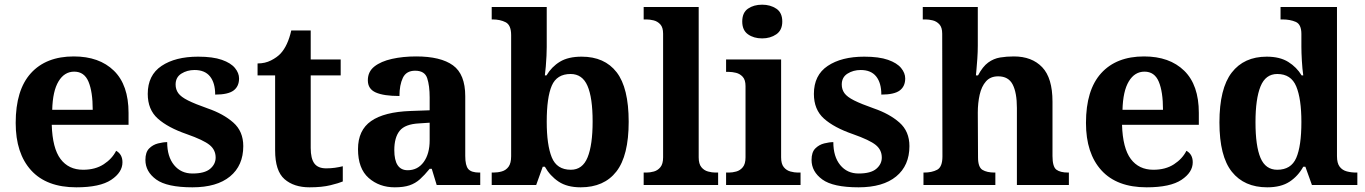

<svg xmlns="http://www.w3.org/2000/svg" viewBox="-20 -790 5831 820"><path d="M306 10Q179 10 113 -62.5Q47 -135 47 -265Q47 -406 112 -477.5Q177 -549 295 -549Q404 -549 466.5 -488Q529 -427 529 -308V-257H201Q204 -157 238.5 -111Q273 -65 335 -65Q387 -65 423 -88.5Q459 -112 476 -146Q503 -131 503 -97Q503 -54 455 -22Q407 10 306 10ZM376 -321Q376 -398 358 -441Q340 -484 297 -484Q255 -484 230 -442.5Q205 -401 203 -321Z M802 10Q693 10 647 -23.5Q601 -57 601 -107Q601 -140 617 -156Q633 -172 655 -177.5Q677 -183 694 -183Q694 -121 723.5 -85Q753 -49 802 -49Q854 -49 877.5 -69Q901 -89 901 -117Q901 -150 875 -171Q849 -192 778 -217Q697 -245 654 -283.5Q611 -322 611 -389Q611 -469 670 -508.5Q729 -548 826 -548Q889 -548 927.5 -534.5Q966 -521 983.5 -499.5Q1001 -478 1001 -455Q1001 -421 977.5 -403.5Q954 -386 899 -386Q899 -436 877 -463.5Q855 -491 811 -491Q779 -491 754.5 -475.5Q730 -460 730 -429Q730 -408 741.5 -392Q753 -376 783 -361Q813 -346 867 -327Q934 -304 976.5 -266.5Q1019 -229 1019 -166Q1019 -83 962.5 -36.5Q906 10 802 10Z M1302 10Q1235 10 1195 -25Q1155 -60 1155 -148V-468H1080V-519Q1112 -519 1137.5 -532Q1163 -545 1178 -561Q1209 -594 1224 -660H1307V-536H1435V-468H1307V-158Q1307 -113 1322.5 -92Q1338 -71 1373 -71Q1393 -71 1410.5 -73.5Q1428 -76 1444 -80V-15Q1428 -8 1391.5 1Q1355 10 1302 10Z M1666 10Q1600 10 1554.5 -30Q1509 -70 1509 -153Q1509 -234 1565 -273Q1621 -312 1733 -316L1815 -319V-374Q1815 -424 1804.5 -456Q1794 -488 1753 -488Q1715 -488 1700.5 -457.5Q1686 -427 1686 -380Q1619 -380 1585 -395Q1551 -410 1551 -447Q1551 -484 1579 -506Q1607 -528 1654 -538.5Q1701 -549 1757 -549Q1862 -549 1914.5 -511Q1967 -473 1967 -379V-124Q1967 -83 1980 -68Q1993 -53 2027 -53H2031V0H1845L1824 -69H1815Q1793 -42 1773.5 -24.5Q1754 -7 1729 1.5Q1704 10 1666 10ZM1721 -63Q1764 -63 1789.5 -98Q1815 -133 1815 -191V-266L1770 -263Q1710 -260 1687 -231.5Q1664 -203 1664 -149Q1664 -63 1721 -63Z M2460 10Q2402 10 2365.5 -14.5Q2329 -39 2307 -78H2298L2270 0H2080V-53H2087Q2106 -53 2123.5 -58Q2141 -63 2152 -78Q2163 -93 2163 -123V-640Q2163 -683 2139.5 -695Q2116 -707 2084 -707H2080V-760H2315V-589Q2315 -574 2314 -551.5Q2313 -529 2311 -506Q2309 -483 2307 -468H2314Q2336 -505 2371.5 -526.5Q2407 -548 2464 -548Q2562 -548 2613.5 -481.5Q2665 -415 2665 -270Q2665 -125 2612.5 -57.5Q2560 10 2460 10ZM2418 -65Q2468 -65 2489.5 -118Q2511 -171 2511 -271Q2511 -373 2489 -423.5Q2467 -474 2417 -474Q2358 -474 2336.5 -424Q2315 -374 2315 -270Q2315 -171 2336.5 -118Q2358 -65 2418 -65Z M2729 0V-53H2741Q2756 -53 2772.5 -57.5Q2789 -62 2800.5 -76Q2812 -90 2812 -118V-646Q2812 -673 2800 -686Q2788 -699 2771.5 -703Q2755 -707 2741 -707H2729V-760H2964V-118Q2964 -90 2975.5 -76Q2987 -62 3004 -57.5Q3021 -53 3035 -53H3047V0Z M3235 -626Q3199 -626 3174.5 -643.5Q3150 -661 3150 -698Q3150 -736 3174.5 -753Q3199 -770 3235 -770Q3270 -770 3295.5 -753Q3321 -736 3321 -698Q3321 -661 3295.5 -643.5Q3270 -626 3235 -626ZM3081 0V-53H3093Q3108 -53 3124.5 -57.5Q3141 -62 3152.5 -76Q3164 -90 3164 -118V-422Q3164 -449 3152 -462Q3140 -475 3123.5 -479Q3107 -483 3093 -483H3081V-536H3316V-118Q3316 -90 3327.5 -76Q3339 -62 3356 -57.5Q3373 -53 3387 -53H3399V0Z M3647 10Q3538 10 3492 -23.5Q3446 -57 3446 -107Q3446 -140 3462 -156Q3478 -172 3500 -177.5Q3522 -183 3539 -183Q3539 -121 3568.5 -85Q3598 -49 3647 -49Q3699 -49 3722.5 -69Q3746 -89 3746 -117Q3746 -150 3720 -171Q3694 -192 3623 -217Q3542 -245 3499 -283.5Q3456 -322 3456 -389Q3456 -469 3515 -508.5Q3574 -548 3671 -548Q3734 -548 3772.5 -534.5Q3811 -521 3828.5 -499.5Q3846 -478 3846 -455Q3846 -421 3822.5 -403.5Q3799 -386 3744 -386Q3744 -436 3722 -463.5Q3700 -491 3656 -491Q3624 -491 3599.5 -475.5Q3575 -460 3575 -429Q3575 -408 3586.5 -392Q3598 -376 3628 -361Q3658 -346 3712 -327Q3779 -304 3821.5 -266.5Q3864 -229 3864 -166Q3864 -83 3807.5 -36.5Q3751 10 3647 10Z M3924 0V-53H3926Q3960 -53 3982.5 -65Q4005 -77 4005 -122L4004 -646Q4004 -673 3992 -686Q3980 -699 3963.5 -703Q3947 -707 3933 -707H3921V-760H4156V-595Q4156 -569 4154 -539.5Q4152 -510 4150 -489Q4148 -468 4148 -468H4157Q4177 -506 4200.5 -523Q4224 -540 4251.5 -544.5Q4279 -549 4310 -549Q4387 -549 4431 -503Q4475 -457 4475 -356V-124Q4475 -78 4491.5 -65.5Q4508 -53 4542 -53H4545V0H4323V-329Q4323 -394 4305 -429Q4287 -464 4243 -464Q4210 -464 4191 -442.5Q4172 -421 4164 -385.5Q4156 -350 4156 -309L4157 -118Q4157 -76 4176 -64.5Q4195 -53 4228 -53H4231V0Z M4877 10Q4750 10 4684 -62.5Q4618 -135 4618 -265Q4618 -406 4683 -477.5Q4748 -549 4866 -549Q4975 -549 5037.5 -488Q5100 -427 5100 -308V-257H4772Q4775 -157 4809.5 -111Q4844 -65 4906 -65Q4958 -65 4994 -88.5Q5030 -112 5047 -146Q5074 -131 5074 -97Q5074 -54 5026 -22Q4978 10 4877 10ZM4947 -321Q4947 -398 4929 -441Q4911 -484 4868 -484Q4826 -484 4801 -442.5Q4776 -401 4774 -321Z M5392 10Q5294 10 5241 -56.5Q5188 -123 5188 -267Q5188 -412 5240.5 -480Q5293 -548 5390 -548Q5446 -548 5482 -525.5Q5518 -503 5539 -468H5546Q5542 -496 5540 -531Q5538 -566 5538 -590V-645Q5538 -686 5514 -696.5Q5490 -707 5457 -707H5449V-760H5690V-123Q5690 -93 5701.5 -78Q5713 -63 5732 -58Q5751 -53 5773 -53H5777V0H5583L5555 -78H5546Q5524 -38 5487.5 -14Q5451 10 5392 10ZM5435 -65Q5494 -65 5516 -115.5Q5538 -166 5538 -269Q5538 -368 5516 -421Q5494 -474 5435 -474Q5385 -474 5363.5 -421Q5342 -368 5342 -268Q5342 -166 5363.5 -115.5Q5385 -65 5435 -65Z"/></svg>

Font: Noto Serif Tamil
Style: Bold Italic
Weight: 700
Italic angle: -12°
Designer: Indian Type Foundry, Tom Grace, and the Monotype Design Team
Foundry: Monotype Imaging Inc.
Version: Version 2.003; ttfautohint (v1.8.4.7-5d5b)